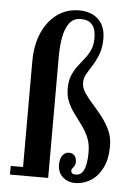

<svg xmlns="http://www.w3.org/2000/svg" viewBox="-52 -753 575 806"><g transform="rotate(5 235.0 -350.0)"><path d="M293.5 11.5Q265 11.5 243 -7Q221 -25.5 221 -60.5Q221 -84.5 231.5 -98.8Q242 -113 259 -113Q274 -113 282.2 -103.2Q290.5 -93.5 290.5 -76.5Q290.5 -66 286.5 -59.8Q282.5 -53.5 278.5 -49.2Q274.5 -45 274.5 -39.5Q274.5 -32.5 279 -28.2Q283.5 -24 294 -24Q310.5 -24 320.5 -35.2Q330.5 -46.5 335.2 -68.5Q340 -90.5 340 -123Q340 -157.5 328.8 -183.8Q317.5 -210 301.2 -232.2Q285 -254.5 268.5 -276.5Q252 -298.5 240.8 -323.5Q229.5 -348.5 229.5 -381Q229.5 -413.5 239 -436.5Q248.5 -459.5 262.2 -477.5Q276 -495.5 290 -513Q304 -530.5 313.5 -551.2Q323 -572 323 -601.5Q323 -640 307 -658.2Q291 -676.5 259.5 -676.5Q228.5 -676.5 211.2 -653.5Q194 -630.5 187.2 -593Q180.5 -555.5 180.5 -512V0H19.5V-36.5H71.5V-480Q71.5 -551 94.5 -603Q117.5 -655 157.8 -683.5Q198 -712 249 -712Q300 -712 330.2 -683.5Q360.5 -655 360.5 -602Q360.5 -565 350 -537.2Q339.5 -509.5 325.8 -488Q312 -466.5 301.8 -448.5Q291.5 -430.5 291.5 -412Q291.5 -390.5 305.2 -369.5Q319 -348.5 339.2 -326Q359.5 -303.5 379.5 -278Q399.5 -252.5 413.5 -222.8Q427.5 -193 427.5 -156.5Q427.5 -100.5 408.8 -63.2Q390 -26 359.5 -7.2Q329 11.5 293.5 11.5Z"/></g></svg>

Font: Imbue Thin 10pt SemiBold
Style: Regular
Weight: 600
Version: Version 1.102